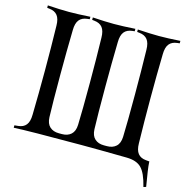

<svg xmlns="http://www.w3.org/2000/svg" viewBox="-123 -851 1090 1107"><g transform="rotate(15 422.5 -297.5)"><path d="M692.9 -2.4Q518.6 -4.9 422.4 -4.9Q101.1 -4.9 19.5 0V-14.6L40.5 -16.6Q72.8 -19.5 88.6 -39.6Q104.5 -59.6 105 -100.1Q107.9 -227.1 107.9 -366.2Q107.9 -505.4 105 -632.3Q104.5 -672.9 88.6 -692.9Q72.8 -712.9 40.5 -716.3L26.9 -717.8V-732.4Q101.6 -727.5 153.8 -727.5Q206.1 -727.5 280.8 -732.4V-717.8L267.1 -716.3Q234.9 -712.9 219 -692.9Q203.1 -672.9 202.6 -632.3Q199.7 -505.4 199.7 -366.2Q199.7 -195.3 202.6 -111.8Q204.1 -73.7 224.6 -55.2Q245.1 -36.6 278.8 -36.6H297.4Q331.1 -36.6 351.6 -55.2Q372.1 -73.7 373.5 -111.8Q376.5 -195.3 376.5 -366.2Q376.5 -505.4 373.5 -632.3Q373 -672.9 357.2 -692.9Q341.3 -712.9 309.1 -716.3L295.4 -717.8V-732.4Q370.1 -727.5 422.4 -727.5Q474.6 -727.5 549.3 -732.4V-717.8L535.6 -716.3Q503.4 -712.9 487.5 -692.9Q471.7 -672.9 471.2 -632.3Q468.3 -505.4 468.3 -366.2Q468.3 -195.3 471.2 -111.8Q472.7 -73.7 493.2 -55.2Q513.7 -36.6 547.4 -36.6H565.9Q599.6 -36.6 620.1 -55.2Q640.6 -73.7 642.1 -111.8Q645 -195.3 645 -366.2Q645 -505.4 642.1 -632.3Q641.6 -672.9 625.7 -692.9Q609.9 -712.9 577.6 -716.3L564 -717.8V-732.4Q638.7 -727.5 690.9 -727.5Q743.2 -727.5 817.9 -732.4V-717.8L804.2 -716.3Q772 -712.9 756.1 -692.9Q740.2 -672.9 739.7 -632.3Q736.8 -505.4 736.8 -366.2Q736.8 -227.1 739.7 -100.1Q740.2 -59.6 756.1 -39.6Q772 -19.5 804.2 -16.6L825.2 -14.6V-8.3Q826.7 25.4 845.2 131.8L830.1 136.7Q810.5 56.6 781.2 27.8Q752.4 -1.5 692.9 -2.4Z"/></g></svg>

Font: Flanker
Style: Regular
Weight: 400
Designer: Flanker
Foundry: Flanker
Version: Version 2.027